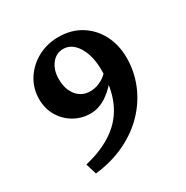

<svg xmlns="http://www.w3.org/2000/svg" viewBox="-142 -702 814 839"><g transform="rotate(-30 265.5 -282.5)"><path d="M373 -323.2Q343.8 -278.3 302.7 -250Q261.7 -221.7 218.8 -221.7Q172.9 -221.7 135.3 -243.7Q97.7 -265.6 75.7 -303.2Q53.7 -340.8 53.7 -387.7Q53.7 -442.4 81.5 -486.3Q109.4 -530.3 156.7 -556.2Q204.1 -582 261.7 -582Q326.2 -582 374 -552.2Q421.9 -522.5 448.7 -471.2Q475.6 -419.9 475.6 -354.5Q475.6 -286.1 450.2 -223.6Q424.8 -161.1 377 -110.4Q329.1 -59.6 260.7 -26.4Q192.4 6.8 106.4 16.6L89.8 -38.1Q179.7 -59.6 238.3 -101.6Q296.9 -143.6 325.2 -208.5Q353.5 -273.4 353.5 -363.3Q353.5 -410.2 340.8 -447.3Q328.1 -484.4 305.7 -505.4Q283.2 -526.4 253.9 -526.4Q217.8 -526.4 194.8 -496.6Q171.9 -466.8 171.9 -421.9Q171.9 -369.1 197.8 -337.9Q223.6 -306.6 265.6 -306.6Q288.1 -306.6 308.6 -314.9Q329.1 -323.2 345.7 -337.4Q362.3 -351.6 373 -368.2Z"/></g></svg>

Font: Crimson Pro SemiBold
Style: Regular
Weight: 600
Designer: Jacques Le Bailly
Foundry: Baron von Fonthausen
Version: Version 1.003